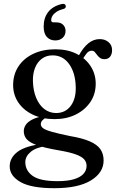

<svg xmlns="http://www.w3.org/2000/svg" viewBox="-20 -737 609 1009"><path d="M348 -22Q285 -35 251.8 -44.5Q218.5 -54 206.5 -63.2Q194.5 -72.5 194.5 -84.5Q194.5 -95.5 203.2 -105Q212 -114.5 228 -122.5L215 -128.5Q173 -121 149 -108.5Q125 -96 115 -80.2Q105 -64.5 105 -48Q105 -23.5 120 -5.8Q135 12 175.2 26.2Q215.5 40.5 291.5 53.5Q347 63 378.5 74.5Q410 86 422.5 100.5Q435 115 435 134.5Q435 159 418 177.2Q401 195.5 367.5 205.2Q334 215 282.5 215Q190 215 151.5 187.2Q113 159.5 113 115Q113 85 141.2 61.2Q169.5 37.5 224 30.5L212 17.5Q113 29.5 72 61Q31 92.5 31 137.5Q31 187 87.5 219.5Q144 252 266 252Q391 252 457.8 211.2Q524.5 170.5 524.5 106Q524.5 72 507.8 47.5Q491 23 452.2 6Q413.5 -11 348 -22ZM379 -421.5 407.5 -415Q423 -441 434.8 -455.8Q446.5 -470.5 462 -470.5Q471.5 -470.5 477.8 -463.8Q484 -457 490.2 -448.2Q496.5 -439.5 505.5 -432.8Q514.5 -426 529 -426Q548 -426 558.5 -439Q569 -452 569 -474Q569 -500 550.2 -515.8Q531.5 -531.5 504 -531.5Q471.5 -531.5 444.5 -509.5Q417.5 -487.5 395.5 -447.5ZM483 -297Q483 -347.5 456.8 -388.5Q430.5 -429.5 383 -453.8Q335.5 -478 271 -478Q204.5 -478 154.5 -454Q104.5 -430 76.8 -387.8Q49 -345.5 49 -290Q49 -239 76.2 -198.5Q103.5 -158 152.5 -134.5Q201.5 -111 267.5 -111Q329.5 -111 378 -135Q426.5 -159 454.8 -200.8Q483 -242.5 483 -297ZM255.5 -446Q310 -446.5 343 -400.8Q376 -355 378 -281Q380 -219 352.2 -181.2Q324.5 -143.5 275.5 -143Q240.5 -143 213.5 -163.5Q186.5 -184 170.5 -221.8Q154.5 -259.5 153 -310Q152 -350 164.2 -380.5Q176.5 -411 200 -428.5Q223.5 -446 255.5 -446ZM275 -619.5Q299.5 -619.5 312 -606.5Q324.5 -593.5 324.5 -574Q324.5 -552 309.2 -538.2Q294 -524.5 270.5 -524.5Q243.5 -524.5 226.5 -542.5Q209.5 -560.5 209.5 -597.5Q209.5 -643 233 -673.5Q256.5 -704 303 -715.5Q312 -718 317.8 -715.8Q323.5 -713.5 325.5 -707Q327 -701.5 324 -696.5Q321 -691.5 312.5 -689.5Q290.5 -684 276.5 -674.5Q262.5 -665 255.8 -653.8Q249 -642.5 249 -631Q249 -619.5 261.5 -619.5Z"/></svg>

Font: Fraunces 17pt
Style: Regular
Weight: 400
Version: Version 1.000;[b76b70a41]